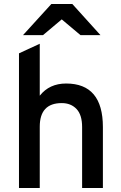

<svg xmlns="http://www.w3.org/2000/svg" viewBox="-20 -941 605 961"><path d="M383 -765 289 -844 195 -765H95L237 -921H342L483 -765ZM75 0V-674L179 -722V-462Q227 -523 311 -523Q495 -523 495 -305V0H391V-305Q391 -366 363 -395.5Q335 -425 289 -425Q179 -425 179 -307V0Z"/></svg>

Font: Overpass Light
Style: Bold
Weight: 600
Designer: Delve Withrington, Thomas Jockin
Foundry: Delve Fonts
Version: Version 3.000;DELV;Overpass